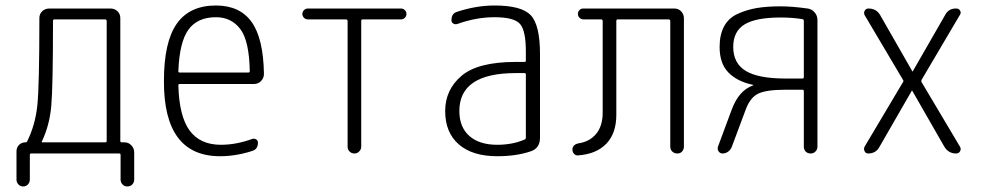

<svg xmlns="http://www.w3.org/2000/svg" viewBox="-20 -550 3540 688"><path d="M129.9 -43Q127.9 -40 132.8 -40H357.4Q362.3 -40 362.3 -44.9V-474.6Q362.3 -479.5 357.4 -480.5H174.8Q169.9 -480.5 169.9 -474.6Q169.9 -238.3 163.6 -168.9Q157.2 -99.6 129.9 -43ZM39.1 93.8V-7.8Q39.1 -21.5 48.3 -30.8Q57.6 -40 71.3 -40Q76.2 -40 77.1 -43Q106.4 -101.6 113.8 -172.4Q121.1 -243.2 121.1 -483.4V-485.4Q121.1 -500 131.3 -509.8Q141.6 -519.5 157.2 -519.5H376Q390.6 -519.5 400.9 -509.8Q411.1 -500 411.1 -485.4V-44.9Q411.1 -40 416 -40H425.8Q440.4 -40 450.7 -29.3Q460.9 -18.6 460.9 -3.9V93.8Q460.9 103.5 454.1 110.8Q447.3 118.2 435.5 118.2Q425.8 118.2 418.9 110.8Q412.1 103.5 412.1 93.8V4.9Q412.1 0 407.2 0H91.8Q86.9 0 86.9 4.9V93.8Q86.9 103.5 80.1 110.8Q73.2 118.2 63 118.2Q52.7 118.2 45.9 110.8Q39.1 103.5 39.1 93.8Z M753.9 -488.3Q687.5 -488.3 655.3 -443.8Q623 -399.4 619.1 -294.9Q619.1 -290 624 -290H870.1Q875 -290 875 -295.9Q873 -404.3 840.8 -446.3Q808.6 -488.3 753.9 -488.3ZM768.6 9.8Q566.4 9.8 567.4 -259.8Q567.4 -399.4 613.3 -464.8Q659.2 -530.3 753.9 -530.3Q838.9 -530.3 881.3 -471.7Q923.8 -413.1 925.8 -285.2Q925.8 -270.5 915.5 -259.8Q905.3 -249 889.6 -249H624Q619.1 -249 619.1 -244.1Q622.1 -132.8 659.7 -82Q697.3 -31.2 771.5 -31.2Q826.2 -31.2 882.8 -51.8Q890.6 -54.7 897.5 -50.8Q904.3 -46.9 904.3 -39.1Q904.3 -14.6 882.8 -8.8Q825.2 9.8 768.6 9.8Z M1083 -480.5Q1075.2 -480.5 1069.3 -486.3Q1063.5 -492.2 1063.5 -500Q1063.5 -507.8 1069.3 -513.7Q1075.2 -519.5 1083 -519.5H1417Q1424.8 -519.5 1430.7 -513.7Q1436.5 -507.8 1436.5 -500Q1436.5 -492.2 1430.7 -486.3Q1424.8 -480.5 1417 -480.5H1279.3Q1274.4 -480.5 1274.4 -474.6V-24.4Q1274.4 -14.6 1267.1 -7.3Q1259.8 0 1250 0Q1240.2 0 1232.9 -6.8Q1225.6 -13.7 1225.6 -24.4V-474.6Q1225.6 -479.5 1220.7 -480.5Z M1828.1 -288.1Q1626 -288.1 1626 -152.3Q1626 -94.7 1661.6 -63Q1697.3 -31.2 1761.7 -31.2Q1816.4 -31.2 1859.4 -49.8Q1864.3 -51.8 1864.3 -56.6V-283.2Q1864.3 -288.1 1859.4 -288.1ZM1761.7 9.8Q1672.9 9.8 1624 -32.7Q1575.2 -75.2 1575.2 -151.9Q1575.2 -228.5 1633.8 -278.3Q1692.4 -328.1 1828.1 -328.1H1859.4Q1864.3 -328.1 1864.3 -332V-365.2Q1864.3 -441.4 1842.8 -464.8Q1821.3 -488.3 1752 -488.3Q1686.5 -488.3 1618.2 -463.9Q1610.4 -461.9 1604 -465.8Q1597.7 -469.7 1597.7 -477.5Q1597.7 -502 1618.2 -507.8Q1686.5 -530.3 1752 -530.3Q1848.6 -530.3 1881.8 -495.6Q1915 -460.9 1915 -355.5V-56.6Q1915 -18.6 1881.8 -7.8Q1831.1 9.8 1761.7 9.8Z M2051.8 6.8Q2043 7.8 2037.1 1.5Q2031.2 -4.9 2031.2 -13.7Q2031.2 -31.2 2051.8 -36.1Q2092.8 -42 2116.2 -70.3Q2139.6 -98.6 2139.6 -146.5V-474.6Q2139.6 -479.5 2134.8 -480.5H2070.3Q2062.5 -480.5 2056.6 -486.3Q2050.8 -492.2 2050.8 -500Q2050.8 -507.8 2056.2 -513.7Q2061.5 -519.5 2070.3 -519.5H2396.5Q2411.1 -519.5 2420.9 -509.3Q2430.7 -499 2430.7 -484.4V-24.4Q2430.7 -14.6 2424.3 -7.3Q2418 0 2407.2 0Q2396.5 0 2389.2 -6.8Q2381.8 -13.7 2381.8 -24.4V-474.6Q2381.8 -479.5 2377 -480.5H2193.4Q2188.5 -480.5 2188.5 -474.6V-138.7Q2188.5 -72.3 2152.8 -35.2Q2117.2 2 2051.8 6.8Z M2607.4 -381.8Q2607.4 -323.2 2652.3 -295.9Q2697.3 -268.6 2794.9 -268.6H2855.5Q2860.4 -268.6 2860.4 -274.4V-474.6Q2860.4 -480.5 2855.5 -481.4Q2819.3 -487.3 2777.3 -487.3Q2688.5 -487.3 2647.9 -462.4Q2607.4 -437.5 2607.4 -381.8ZM2569.3 0Q2560.5 0 2555.2 -7.3Q2549.8 -14.6 2552.7 -24.4L2601.6 -156.2Q2615.2 -192.4 2633.8 -213.4Q2652.3 -234.4 2678.7 -244.1L2679.7 -245.1Q2679.7 -246.1 2677.7 -246.1Q2622.1 -257.8 2590.3 -290Q2558.6 -322.3 2558.6 -381.8Q2558.6 -425.8 2574.7 -455.6Q2590.8 -485.4 2622.6 -500Q2654.3 -514.6 2690.4 -521Q2726.6 -527.3 2777.3 -527.3Q2818.4 -527.3 2874 -519.5Q2888.7 -517.6 2898.9 -505.9Q2909.2 -494.1 2909.2 -478.5V-24.4Q2909.2 -14.6 2902.3 -7.3Q2895.5 0 2884.8 0Q2874 0 2867.2 -6.8Q2860.4 -13.7 2860.4 -24.4V-223.6Q2860.4 -228.5 2855.5 -228.5H2794.9Q2724.6 -228.5 2695.8 -213.9Q2667 -199.2 2651.4 -155.3L2602.5 -24.4Q2598.6 -13.7 2589.4 -6.8Q2580.1 0 2569.3 0Z M3078.1 -24.4 3215.8 -255.9Q3218.8 -259.8 3215.8 -263.7L3078.1 -496.1Q3074.2 -503.9 3078.6 -511.7Q3083 -519.5 3091.8 -519.5Q3120.1 -519.5 3133.8 -496.1L3249 -294.9Q3249 -293.9 3250 -293.9Q3251 -293.9 3251 -294.9L3367.2 -497.1Q3379.9 -520.5 3407.2 -519.5Q3416 -519.5 3420.4 -511.7Q3424.8 -503.9 3419.9 -497.1L3282.2 -263.7Q3280.3 -259.8 3282.2 -255.9L3419.9 -24.4Q3424.8 -16.6 3420.4 -8.3Q3416 0 3406.2 0Q3377.9 0 3363.3 -25.4L3249 -224.6Q3249 -225.6 3248 -225.6Q3247.1 -225.6 3247.1 -224.6L3131.8 -24.4Q3119.1 0 3090.8 0Q3082 0 3078.1 -8.3Q3074.2 -16.6 3078.1 -24.4Z"/></svg>

Font: Rounded-L Mgen+ 1mn light
Style: Regular
Weight: 200
Designer: [Source Han Sans]
Ryoko NISHIZUKA  (kana & ideographs); Paul D. Hunt (Latin, Greek & Cyrillic); Wenlong ZHANG  (bopomofo
Version: Version 1.059.20150602